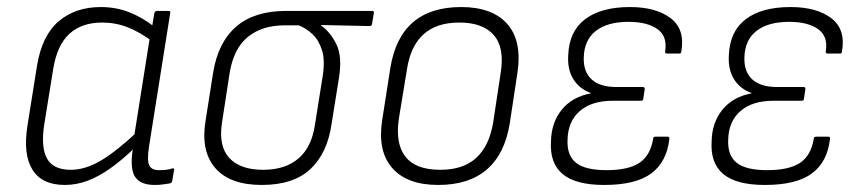

<svg xmlns="http://www.w3.org/2000/svg" viewBox="-20 -514 2444 545"><path d="M164 11Q99 11 72 -32.5Q45 -76 58 -158L85 -327Q99 -413 146.5 -453.5Q194 -494 266 -494Q310 -494 347.5 -479Q385 -464 418 -438L413 -396Q377 -423 342.5 -436.5Q308 -450 270 -450Q212 -450 177 -418Q142 -386 131 -318L105 -157Q96 -94 114 -63Q132 -32 181 -32Q222 -32 266 -58Q310 -84 371 -141L365 -97Q327 -60 293 -36Q259 -12 227.5 -0.5Q196 11 164 11ZM419 11Q380 11 364.5 -10.5Q349 -32 356 -84L360 -106V-122L406 -412L410 -428L418 -476Q420 -483 425 -483H458Q465 -483 463 -476L403 -98Q397 -59 403.5 -45Q410 -31 431 -31Q442 -31 451.5 -32Q461 -33 469 -36Q476 -37 474 -31L469 -1Q468 6 460 7Q452 8 442.5 9.5Q433 11 419 11Z M723 11Q633 11 591.5 -36.5Q550 -84 563 -168L585 -308Q599 -394 650.5 -438.5Q702 -483 792 -483H1036Q1043 -483 1041 -476L1036 -446Q1035 -440 1029 -440L891 -443V-442Q918 -423 935 -388Q952 -353 942 -292L921 -161Q909 -79 861 -34Q813 11 723 11ZM727 -32Q790 -32 827.5 -64.5Q865 -97 874 -160L896 -298Q903 -343 894 -371.5Q885 -400 867 -417Q849 -434 828 -442H787Q725 -442 684.5 -410Q644 -378 632 -308L610 -165Q600 -99 631 -65.5Q662 -32 727 -32Z M1224 11Q1135 11 1093 -37.5Q1051 -86 1065 -174L1088 -321Q1116 -494 1289 -494Q1377 -494 1419.5 -446.5Q1462 -399 1449 -309L1427 -164Q1413 -77 1362 -33Q1311 11 1224 11ZM1230 -32Q1295 -32 1332 -66Q1369 -100 1380 -167L1401 -306Q1413 -378 1382 -414Q1351 -450 1284 -450Q1219 -450 1182 -416.5Q1145 -383 1135 -316L1112 -176Q1102 -106 1131 -69Q1160 -32 1230 -32Z M1695 11Q1614 11 1577 -20Q1540 -51 1544 -113Q1545 -166 1574.5 -202.5Q1604 -239 1657 -249V-250Q1624 -262 1607 -290Q1590 -318 1593 -359Q1596 -426 1641.5 -460Q1687 -494 1768 -494Q1842 -494 1883.5 -462.5Q1925 -431 1914 -368Q1914 -362 1908 -362H1873Q1867 -362 1868 -368Q1875 -411 1846 -431.5Q1817 -452 1764 -452Q1704 -452 1671 -426Q1638 -400 1637 -350Q1636 -310 1659.5 -288.5Q1683 -267 1730 -267H1805Q1811 -267 1810 -260L1806 -234Q1806 -228 1799 -228H1720Q1659 -228 1625.5 -198.5Q1592 -169 1591 -117Q1589 -73 1615 -52Q1641 -31 1702 -31Q1763 -31 1794.5 -51.5Q1826 -72 1834 -120Q1834 -126 1840 -126H1875Q1881 -126 1880 -120Q1873 -55 1829 -22Q1785 11 1695 11Z M2151 11Q2070 11 2033 -20Q1996 -51 2000 -113Q2001 -166 2030.5 -202.5Q2060 -239 2113 -249V-250Q2080 -262 2063 -290Q2046 -318 2049 -359Q2052 -426 2097.5 -460Q2143 -494 2224 -494Q2298 -494 2339.5 -462.5Q2381 -431 2370 -368Q2370 -362 2364 -362H2329Q2323 -362 2324 -368Q2331 -411 2302 -431.5Q2273 -452 2220 -452Q2160 -452 2127 -426Q2094 -400 2093 -350Q2092 -310 2115.5 -288.5Q2139 -267 2186 -267H2261Q2267 -267 2266 -260L2262 -234Q2262 -228 2255 -228H2176Q2115 -228 2081.5 -198.5Q2048 -169 2047 -117Q2045 -73 2071 -52Q2097 -31 2158 -31Q2219 -31 2250.5 -51.5Q2282 -72 2290 -120Q2290 -126 2296 -126H2331Q2337 -126 2336 -120Q2329 -55 2285 -22Q2241 11 2151 11Z"/></svg>

Font: Sofia Sans Semi Condensed Light
Style: Italic
Weight: 300
Italic angle: -9°
Version: Version 4.100